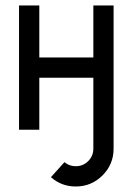

<svg xmlns="http://www.w3.org/2000/svg" viewBox="-20 -469 479 694"><path d="M253.9 205.1Q202.1 205.1 164.1 171.4L212.9 117.2Q230.5 131.8 253.9 131.8Q280.3 131.8 298.8 113.3Q317.4 94.7 317.4 68.4V-188H122.1V0H48.8V-449.2H122.1V-261.2H317.4V-449.2H390.6V68.4Q390.6 125 350.6 165Q310.5 205.1 253.9 205.1Z"/></svg>

Font: Catrinity
Style: Regular
Weight: 400
Designer: Alexander Lange
Foundry: High-Logic / Made with FontCreator
Version: Version 2.090;May 20, 2024;FontCreator 15.0.0.2974 64-bit